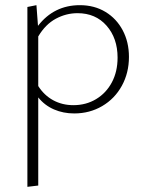

<svg xmlns="http://www.w3.org/2000/svg" viewBox="-20 -434 565 743"><path d="M479 -214Q479 -152 451.5 -102Q424 -52 375.5 -23.5Q327 5 267 5Q225 5 189 -10.5Q153 -26 128 -57V284L86 289V-407L121 -414L127 -334Q189 -414 289 -414Q345 -414 388 -388Q431 -362 455 -316.5Q479 -271 479 -214ZM435 -211Q435 -286 392.5 -334.5Q350 -383 280 -383Q236 -383 196 -361.5Q156 -340 128 -293V-101Q151 -65 186 -46Q221 -27 264 -27Q313 -27 352 -50.5Q391 -74 413 -115.5Q435 -157 435 -211Z"/></svg>

Font: Ysabeau Infant Light
Style: Regular
Weight: 300
Designer: Christian Thalmann (Catharsis Fonts)
Version: Version 0.003